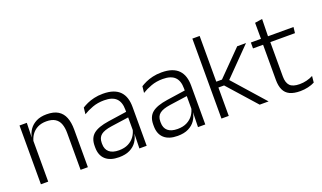

<svg xmlns="http://www.w3.org/2000/svg" viewBox="-69 -1074 2512 1496"><g transform="rotate(-20 1186.5 -326.0)"><path d="M400 0V-306Q400 -349.5 388.2 -381Q376.5 -412.5 349.5 -429.5Q322.5 -446.5 277 -446.5Q235 -446.5 204 -430.5Q173 -414.5 154 -386.5Q135 -358.5 128 -322.5L115.5 -367.5H129Q135.5 -403.5 156.2 -432.8Q177 -462 212.2 -479.8Q247.5 -497.5 298 -497.5Q357 -497.5 392.5 -475.5Q428 -453.5 444.2 -412.2Q460.5 -371 460.5 -312V0ZM71 0V-487.5H131.5L128.5 -367L131.5 -364V0Z M887.5 0 890.5 -121.5 888 -131V-288.5V-321Q888 -384 856.2 -415.2Q824.5 -446.5 756.5 -446.5Q703.5 -446.5 660 -430.5Q616.5 -414.5 583.5 -394L589.5 -447.5Q607.5 -459 633 -470.8Q658.5 -482.5 691.8 -490.2Q725 -498 765 -498Q814 -498 848.8 -486Q883.5 -474 905.5 -451Q927.5 -428 937.8 -395.5Q948 -363 948 -322.5V0ZM716.5 10.5Q644 10.5 605.2 -24.5Q566.5 -59.5 566.5 -125V-138Q566.5 -202.5 606.2 -235.2Q646 -268 735 -281L898 -305L901 -259L742.5 -236.5Q680.5 -227.5 653.5 -205.8Q626.5 -184 626.5 -141.5V-132.5Q626.5 -87.5 654 -64Q681.5 -40.5 734.5 -40.5Q780 -40.5 812.2 -57Q844.5 -73.5 864.2 -101.2Q884 -129 890.5 -163.5L902.5 -120.5H890Q884 -86 863.8 -56Q843.5 -26 807.2 -7.8Q771 10.5 716.5 10.5Z M1373.5 0 1376.5 -121.5 1374 -131V-288.5V-321Q1374 -384 1342.2 -415.2Q1310.5 -446.5 1242.5 -446.5Q1189.5 -446.5 1146 -430.5Q1102.5 -414.5 1069.5 -394L1075.5 -447.5Q1093.5 -459 1119 -470.8Q1144.5 -482.5 1177.8 -490.2Q1211 -498 1251 -498Q1300 -498 1334.8 -486Q1369.5 -474 1391.5 -451Q1413.5 -428 1423.8 -395.5Q1434 -363 1434 -322.5V0ZM1202.5 10.5Q1130 10.5 1091.2 -24.5Q1052.5 -59.5 1052.5 -125V-138Q1052.5 -202.5 1092.2 -235.2Q1132 -268 1221 -281L1384 -305L1387 -259L1228.5 -236.5Q1166.5 -227.5 1139.5 -205.8Q1112.5 -184 1112.5 -141.5V-132.5Q1112.5 -87.5 1140 -64Q1167.5 -40.5 1220.5 -40.5Q1266 -40.5 1298.2 -57Q1330.5 -73.5 1350.2 -101.2Q1370 -129 1376.5 -163.5L1388.5 -120.5H1376Q1370 -86 1349.8 -56Q1329.5 -26 1293.2 -7.8Q1257 10.5 1202.5 10.5Z M1885 0 1675.5 -235.5H1620.5V-284H1675.5L1876 -487.5H1949L1719.5 -253.5V-270.5L1959 0ZM1568 0V-663H1628.5V0Z M2220 9.5Q2166.5 9.5 2133.2 -6.5Q2100 -22.5 2084.8 -55.5Q2069.5 -88.5 2069.5 -137.5V-455.5H2129.5V-144.5Q2129.5 -93 2153.2 -68.2Q2177 -43.5 2233.5 -43.5Q2263.5 -43.5 2291.8 -50.5Q2320 -57.5 2345 -70.5L2339.5 -17.5Q2316 -5 2284.5 2.2Q2253 9.5 2220 9.5ZM1986 -429.5V-478.5H2339.5L2334 -429.5ZM2070 -471.5 2069.5 -611.5 2131 -621 2128 -471.5Z"/></g></svg>

Font: Anek Telugu Medium Light
Style: Regular
Weight: 300
Version: Version 1.003